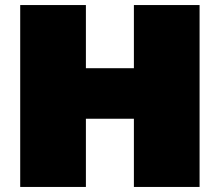

<svg xmlns="http://www.w3.org/2000/svg" viewBox="-20 -740 870 760"><path d="M320 0H60V-720H320V-470H510V-720H770V0H510V-270H320Z"/></svg>

Font: Metropolitano Black
Style: Regular
Weight: 900
Designer: Fonts by Alex Slobzheninov & Chris M. Simpson / Changes by Cristiano Sobral
Foundry: Fonts by Alex Slobzheninov & Chris M. Simpson / Changes by Cristiano Sobral
Version: Version 1.00;August 30, 2020;FontCreator 13.0.0.2681 64-bit